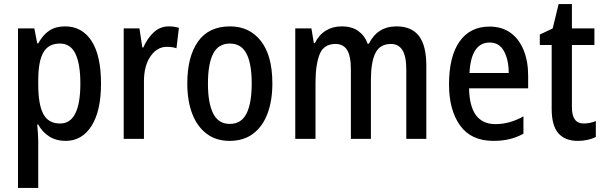

<svg xmlns="http://www.w3.org/2000/svg" viewBox="-20 -679 2951 939"><path d="M298 -550Q381 -550 427.5 -479Q474 -408 474 -270Q474 -136 427.5 -63Q381 10 301 10Q255 10 221 -11.5Q187 -33 167 -70H162Q164 -48 165.5 -26.5Q167 -5 167 11V240H68V-540H148L162 -467H167Q190 -509 221.5 -529.5Q253 -550 298 -550ZM273 -466Q217 -466 192 -422.5Q167 -379 167 -286V-266Q167 -169 191.5 -122Q216 -75 274 -75Q324 -75 348.5 -124.5Q373 -174 373 -270Q373 -366 349 -416Q325 -466 273 -466Z M805 -550Q831 -550 855 -543L843 -443Q823 -450 796 -450Q748 -450 716 -403.5Q684 -357 684 -281V0H585V-540H662L676 -447H681Q700 -491 731.5 -520.5Q763 -550 805 -550Z M1312 -271Q1312 -187 1288.5 -124Q1265 -61 1218.5 -25.5Q1172 10 1102 10Q1037 10 990.5 -25Q944 -60 920 -123Q896 -186 896 -271Q896 -402 948.5 -476Q1001 -550 1105 -550Q1200 -550 1256 -478.5Q1312 -407 1312 -271ZM997 -270Q997 -175 1022.5 -124Q1048 -73 1104 -73Q1160 -73 1185.5 -123.5Q1211 -174 1211 -271Q1211 -367 1185.5 -416.5Q1160 -466 1104 -466Q1048 -466 1022.5 -416.5Q997 -367 997 -270Z M1919 -550Q1993 -550 2029 -503Q2065 -456 2065 -357V0H1967V-338Q1967 -404 1948 -434Q1929 -464 1892 -464Q1838 -464 1816 -419.5Q1794 -375 1794 -290V0H1696V-340Q1696 -405 1677.5 -434.5Q1659 -464 1621 -464Q1563 -464 1543 -413Q1523 -362 1523 -274V0H1424V-540H1503L1515 -468H1520Q1539 -508 1573 -529Q1607 -550 1651 -550Q1702 -550 1733.5 -526.5Q1765 -503 1778 -465H1784Q1826 -550 1919 -550Z M2374 -549Q2435 -549 2477 -518.5Q2519 -488 2541 -433.5Q2563 -379 2563 -308V-247H2274Q2277 -72 2403 -72Q2473 -72 2540 -110V-25Q2507 -7 2471.5 1.5Q2436 10 2393 10Q2284 10 2230 -65.5Q2176 -141 2176 -266Q2176 -403 2227.5 -476Q2279 -549 2374 -549ZM2375 -471Q2284 -471 2276 -322H2468Q2468 -386 2445 -428.5Q2422 -471 2375 -471Z M2834 -75Q2849 -75 2864.5 -78Q2880 -81 2894 -87V-9Q2876 0 2853.5 5Q2831 10 2805 10Q2744 10 2711 -27Q2678 -64 2678 -147V-459H2620V-510L2683 -540L2712 -659H2777V-540H2887V-459H2777V-155Q2777 -75 2834 -75Z"/></svg>

Font: Noto Sans Hebrew Condensed Medium
Style: Regular
Weight: 500
Width: 3
Designer: Monotype Design Team
Foundry: Monotype Imaging Inc.
Version: Version 2.004; ttfautohint (v1.8.4.7-5d5b)